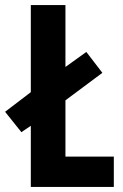

<svg xmlns="http://www.w3.org/2000/svg" viewBox="-39 -734 483 754"><path d="M82 0H408V-119H218V-340L363 -448L300 -530L218 -471V-714H82V-372L-19 -295L45 -215L82 -240Z"/></svg>

Font: Noto Sans Ethiopic ExtraCondensed
Style: Bold
Weight: 700
Width: 2
Designer: Monotype Design Team
Foundry: Monotype Imaging Inc.
Version: Version 2.102